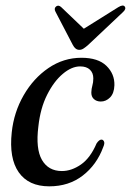

<svg xmlns="http://www.w3.org/2000/svg" viewBox="-20 -649 463 678"><path d="M263 -414.5Q233 -414.5 201.8 -388.2Q170.5 -362 146.5 -314.5Q122.5 -267 115.5 -202.5Q105.5 -123.5 128.2 -84.2Q151 -45 198.5 -45Q232.5 -45 265.8 -68Q299 -91 321 -142.5Q330.5 -156.5 338.5 -156Q344 -156 347.2 -149.5Q350.5 -143 344.5 -129.5Q321.5 -67 272.2 -29Q223 9 154 9Q81 9 46.2 -40.5Q11.5 -90 21.5 -182Q29 -252.5 63.5 -312.5Q98 -372.5 151.2 -408.8Q204.5 -445 267.5 -445Q326.5 -445 355.8 -416.5Q385 -388 384 -348Q383 -319.5 368.8 -305Q354.5 -290.5 336 -290.5Q321 -290.5 311.5 -299.2Q302 -308 302.5 -323Q303 -336 306.2 -347Q309.5 -358 309.5 -372.5Q309.5 -391.5 297.5 -403Q285.5 -414.5 263 -414.5ZM291.5 -490.5Q282.5 -482.5 275.2 -477.8Q268 -473 260 -473Q246 -473 237 -490.5L176 -607.5Q169.5 -619.5 178.5 -626.5Q187 -632.5 196.5 -623.5L276 -547.5L397.5 -623.5Q414 -633.5 420 -626.5Q427 -618 414.5 -606.5Z"/></svg>

Font: Fraunces 144pt S050
Style: Italic
Weight: 400
Italic angle: -16°
Version: Version 1.000; ttfautohint (v1.8.3)